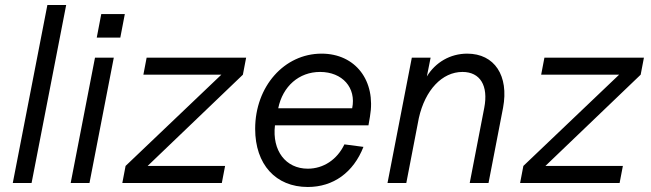

<svg xmlns="http://www.w3.org/2000/svg" viewBox="-20 -730 2596 766"><path d="M31 0H106L244 -710H169Z M262 0H337L434 -500H359ZM366 -580H460L478 -674H384Z M468 0H865L878 -68H569L949 -432L962 -500H565L552 -432H863L481 -68Z M1208 16C1310 16 1390 -42 1430 -144L1354 -154C1325 -93 1270 -57 1208 -57C1120 -57 1065 -129 1077 -230H1450L1456 -265C1481 -408 1398 -516 1263 -516C1114 -516 998 -385 998 -216C998 -74 1080 16 1208 16ZM1385 -298H1090C1108 -386 1173 -443 1257 -443C1346 -443 1402 -380 1385 -298Z M1912 -300 1854 0H1929L1987 -300C2011 -428 1953 -516 1844 -516C1776 -516 1717 -481 1683 -425L1698 -500H1623L1526 0H1601L1651 -259C1676 -371 1744 -443 1825 -443C1896 -443 1929 -388 1912 -300Z M2055 0H2452L2465 -68H2156L2536 -432L2549 -500H2152L2139 -432H2450L2068 -68Z"/></svg>

Font: Uncut Sans
Style: Italic
Weight: 400
Italic angle: -11°
Designer: Kasper Nordkvist
Foundry: UNCUT.wtf
Version: Version 1.304;Glyphs 3.2 (3246)